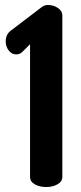

<svg xmlns="http://www.w3.org/2000/svg" viewBox="-20 -753 328 773"><path d="M101 -41V-575L69 -543Q59 -534 45 -534Q27 -534 15 -550Q3 -566 3 -586Q3 -617 28 -633L146 -723Q158 -733 173 -733Q195 -733 213 -721Q231 -709 231 -691V-41Q231 -22 211.5 -11Q192 0 166 0Q139 0 120 -11Q101 -22 101 -41Z"/></svg>

Font: Dosis
Style: Bold
Weight: 700
Designer: Edgar Tolentino, Pablo Impallari, Igino Marini
Foundry: Edgar Tolentino, Pablo Impallari, Igino Marini
Version: Version 1.007